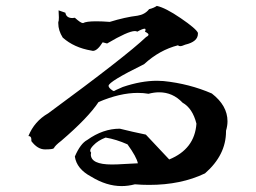

<svg xmlns="http://www.w3.org/2000/svg" viewBox="-20 -680 864 649"><path d="M391 -51Q340 -51 288 -83Q239 -109 233 -151Q252 -195 275 -207Q328 -245 385 -245Q429 -234 473 -225L552 -141Q638 -176 644 -262Q631 -314 597 -333Q564 -368 518 -368Q501 -368 482 -363Q465 -366 446 -366Q385 -366 313 -335Q278 -282 187 -204Q166 -188 162 -179Q159 -175 132 -175Q107 -175 86 -203V-208Q86 -220 77 -220H76Q96 -270 143 -297Q407 -491 474 -555Q482 -559 482 -563Q482 -567 470 -573Q472 -577 472 -579Q472 -583 469 -583Q462 -583 444 -573Q441 -575 436 -575Q413 -575 342 -533L327 -537Q309 -508 294 -508L289 -509Q230 -519 192 -553Q177 -577 177 -601V-606Q179 -608 179 -621L178 -645L201 -637Q204 -619 225 -619L233 -620Q253 -602 260 -602H261Q271 -608 306 -608Q325 -608 351 -606Q403 -622 445 -627Q470 -631 484 -649Q500 -653 510 -660Q539 -654 591 -618.5Q643 -583 649 -569V-566Q649 -539 606 -529Q595 -524 589 -524Q584 -524 582 -527Q519 -511 467 -463Q347 -404 347 -390Q347 -385 354.5 -378.5Q362 -372 366 -372H365Q365 -373 395 -386Q457 -407 511 -407L533 -406Q620 -397 696 -364Q749 -323 749 -270Q749 -255 744 -238V-236Q744 -156 673 -94Q592 -55 484 -55Q460 -55 436 -57Q413 -51 391 -51ZM358 -124Q376 -124 398 -125.5Q420 -127 446 -128Q442 -149 411 -192Q373 -209 337 -215Q311 -205 296 -189Q285 -178 285 -171Q285 -167 288 -164L287 -158Q287 -124 358 -124Z"/></svg>

Font: Xiangcui Kesong Xiangcui Kesong
Style: Regular
Weight: 400
Version: Version 1.501;March 28, 2024;FontCreator 14.0.0.2814 64-bit